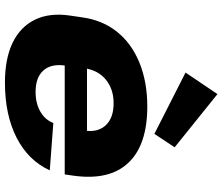

<svg xmlns="http://www.w3.org/2000/svg" viewBox="-80 -788 879 758"><g transform="rotate(90 359.0 -408.5)"><path d="M305 11Q211 11 148 -19.5Q85 -50 57 -108Q29 -166 41 -246L48 -294Q59 -374 105 -431.5Q151 -489 227 -520Q303 -551 400 -551Q552 -551 622.5 -476Q693 -401 673 -259L668 -225H201L214 -313H523L492 -280L495 -303Q503 -356 474 -387Q445 -418 387 -418Q331 -418 293.5 -387Q256 -356 249 -302L238 -224Q231 -170 258.5 -140Q286 -110 342 -110Q388 -110 420.5 -129Q453 -148 465 -180L652 -166Q613 -81 523 -35Q433 11 305 11ZM561 -659 508 -579 266 -702 351 -828Z"/></g></svg>

Font: Pathway Extreme 28pt ExtraBold
Style: Italic
Weight: 800
Italic angle: -8°
Designer: Eduardo Rodriguez Tunni
Foundry: Eduardo Rodriguez Tunni
Version: Version 1.001;gftools[0.9.26]